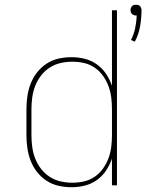

<svg xmlns="http://www.w3.org/2000/svg" viewBox="-20 -778 640 806"><path d="M546 -603 530 -610Q542 -634 547.5 -660.5Q553 -687 554 -713Q554 -713 553 -713Q552 -713 551 -713Q546 -713 542 -714.5Q538 -716 534.5 -719Q531 -722 529.5 -726.5Q528 -731 528 -736Q528 -740 529.5 -744.5Q531 -749 534.5 -752.5Q538 -756 542 -757Q546 -758 551 -758Q556 -758 560 -757Q564 -756 567.5 -752.5Q571 -749 572.5 -744.5Q574 -740 574 -736Q574 -701 568 -667Q562 -633 546 -603ZM281 8Q253 8 226 2Q199 -4 176 -19Q153 -34 136 -55.5Q119 -77 109 -102.5Q99 -128 95 -155.5Q91 -183 91 -210V-320Q91 -347 95 -374.5Q99 -402 109 -427.5Q119 -453 136 -474.5Q153 -496 176 -511Q199 -526 226 -532Q253 -538 281 -538Q309 -538 336.5 -531Q364 -524 387 -507.5Q410 -491 425.5 -467.5Q441 -444 450 -418V-735H471V0H450V-112Q441 -86 425.5 -62.5Q410 -39 387 -22.5Q364 -6 336.5 1Q309 8 281 8ZM284 -11Q309 -11 333 -16.5Q357 -22 377.5 -36Q398 -50 412.5 -70.5Q427 -91 435.5 -114Q444 -137 447 -161Q450 -185 450 -210V-320Q450 -345 447 -369Q444 -393 435.5 -416Q427 -439 412.5 -459.5Q398 -480 377.5 -494Q357 -508 333 -513.5Q309 -519 284 -519Q259 -519 234.5 -513.5Q210 -508 189 -494.5Q168 -481 152.5 -461Q137 -441 128 -418Q119 -395 115.5 -370Q112 -345 112 -320V-210Q112 -185 115.5 -160Q119 -135 128 -112Q137 -89 152.5 -69Q168 -49 189 -35.5Q210 -22 234.5 -16.5Q259 -11 284 -11Z"/></svg>

Font: Iosevka Curly Thin Extended
Style: Regular
Weight: 100
Width: 7
Monospace: yes
Designer: Belleve Invis
Foundry: Belleve Invis
Version: Version 11.1.0; ttfautohint (v1.8.3)